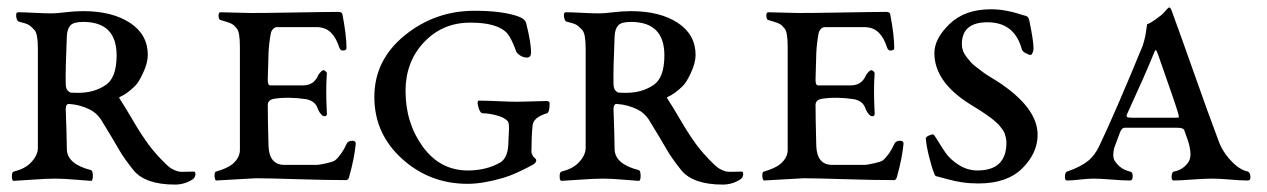

<svg xmlns="http://www.w3.org/2000/svg" viewBox="-20 -483 3411 517"><path d="M157 -258Q157 -245 162 -239.5Q167 -234 171.5 -233.5Q176 -233 190 -233Q233 -233 263 -253Q294 -272 294 -334Q294 -424 204 -424Q178 -424 169.5 -414.5Q161 -405 160 -386Q156 -294 157 -258ZM157 -189Q158 -166 159 -129.5Q160 -93 160 -81Q161 -41 225 -25Q230 -23 230 -9.5Q230 4 225 4Q221 4 186 1Q151 -2 129 -2Q104 -2 63.5 1Q23 4 17 4Q12 4 12 -8Q12 -20 17 -21Q46 -28 62 -44Q82 -64 82 -85V-352Q82 -392 73 -402Q63 -413 56.5 -416.5Q50 -420 30 -425Q27 -426 25 -432Q23 -438 23.5 -444Q24 -450 29 -450Q43 -450 72 -448.5Q101 -447 120 -447Q131 -447 156.5 -450Q182 -453 204 -453Q282 -453 330 -421.5Q378 -390 378 -335Q378 -314 365.5 -287Q353 -260 343 -251Q323 -231 303 -222Q299 -221 303 -216Q315 -198 337.5 -159.5Q360 -121 379.5 -94.5Q399 -68 427 -41Q437 -31 446.5 -26.5Q456 -22 461.5 -21Q467 -20 481 -20.5Q495 -21 502 -21Q505 -21 506 -17Q507 -13 505 -8Q503 -3 500 -1Q478 14 451 14Q372 14 340 -24Q328 -39 318 -53Q308 -67 302 -77.5Q296 -88 280.5 -114Q265 -140 252 -161Q240 -179 222 -188Q196 -201 167 -203Q162 -204 159.5 -200Q157 -196 157 -189Z M804 -216Q756 -223 718 -217Q701 -214 701 -200Q701 -168 703 -90Q705 -39 746 -39H834Q839 -39 857.5 -43Q876 -47 882 -51Q900 -66 914 -97Q918 -104 929 -104Q938 -104 938 -96Q934 -56 921 -10Q919 2 912 2Q861 2 780.5 -0.5Q700 -3 669 -3L562 3Q560 3 558.5 -3Q557 -9 558 -15Q559 -21 562 -21Q593 -30 607 -42Q626 -59 626 -79V-357Q626 -398 617 -407Q614 -410 612 -412.5Q610 -415 607.5 -416.5Q605 -418 603.5 -419Q602 -420 598 -421.5Q594 -423 592 -423.5Q590 -424 584 -426Q578 -428 574 -429Q569 -430 568.5 -440Q568 -450 574 -450Q588 -450 613.5 -449Q639 -448 655 -448Q693 -448 749.5 -449Q806 -450 844 -450.5Q882 -451 890 -451Q901 -451 902 -445Q913 -388 913 -353Q913 -347 902 -347Q897 -347 894 -354Q885 -381 874 -392Q859 -410 832 -410H726Q720 -410 715 -404.5Q710 -399 709 -392Q704 -364 703 -339Q701 -273 701 -268Q701 -253 708 -253H795Q814 -253 825 -263Q834 -272 837 -281Q846 -294 851 -294Q854 -294 857.5 -290.5Q861 -287 860 -283Q857 -243 860 -182Q862 -170 854 -170Q845 -170 836 -189Q830 -211 804 -216Z M1240 -24Q1290 -24 1328 -46Q1349 -60 1349 -102Q1349 -108 1350 -122.5Q1351 -137 1350.5 -145Q1350 -153 1347 -157Q1338 -167 1316.5 -172.5Q1295 -178 1280 -178Q1271 -178 1266 -204Q1266 -212 1269 -212Q1290 -212 1322 -210.5Q1354 -209 1373 -209Q1389 -209 1414 -210Q1439 -211 1451 -211Q1460 -211 1460 -205Q1460 -181 1453 -178Q1416 -167 1414 -145Q1411 -113 1411 -74Q1411 -70 1415 -63Q1416 -61 1420 -57.5Q1424 -54 1424 -52Q1424 -44 1414 -39Q1366 -13 1335 -4Q1280 12 1239 12Q1137 12 1062.5 -55.5Q988 -123 988 -222Q988 -321 1069.5 -387.5Q1151 -454 1258 -454Q1329 -454 1372 -440Q1394 -433 1397 -420Q1410 -368 1410 -342Q1410 -328 1399 -328Q1389 -328 1380 -334Q1371 -340 1369 -347Q1358 -378 1346 -393Q1319 -423 1243 -422Q1170 -421 1121 -368.5Q1072 -316 1072 -238Q1072 -152 1118.5 -88Q1165 -24 1240 -24Z M1632 -258Q1632 -245 1637 -239.5Q1642 -234 1646.5 -233.5Q1651 -233 1665 -233Q1708 -233 1738 -253Q1769 -272 1769 -334Q1769 -424 1679 -424Q1653 -424 1644.5 -414.5Q1636 -405 1635 -386Q1631 -294 1632 -258ZM1632 -189Q1633 -166 1634 -129.5Q1635 -93 1635 -81Q1636 -41 1700 -25Q1705 -23 1705 -9.5Q1705 4 1700 4Q1696 4 1661 1Q1626 -2 1604 -2Q1579 -2 1538.5 1Q1498 4 1492 4Q1487 4 1487 -8Q1487 -20 1492 -21Q1521 -28 1537 -44Q1557 -64 1557 -85V-352Q1557 -392 1548 -402Q1538 -413 1531.5 -416.5Q1525 -420 1505 -425Q1502 -426 1500 -432Q1498 -438 1498.5 -444Q1499 -450 1504 -450Q1518 -450 1547 -448.5Q1576 -447 1595 -447Q1606 -447 1631.5 -450Q1657 -453 1679 -453Q1757 -453 1805 -421.5Q1853 -390 1853 -335Q1853 -314 1840.5 -287Q1828 -260 1818 -251Q1798 -231 1778 -222Q1774 -221 1778 -216Q1790 -198 1812.5 -159.5Q1835 -121 1854.5 -94.5Q1874 -68 1902 -41Q1912 -31 1921.5 -26.5Q1931 -22 1936.5 -21Q1942 -20 1956 -20.5Q1970 -21 1977 -21Q1980 -21 1981 -17Q1982 -13 1980 -8Q1978 -3 1975 -1Q1953 14 1926 14Q1847 14 1815 -24Q1803 -39 1793 -53Q1783 -67 1777 -77.5Q1771 -88 1755.5 -114Q1740 -140 1727 -161Q1715 -179 1697 -188Q1671 -201 1642 -203Q1637 -204 1634.5 -200Q1632 -196 1632 -189Z M2279 -216Q2231 -223 2193 -217Q2176 -214 2176 -200Q2176 -168 2178 -90Q2180 -39 2221 -39H2309Q2314 -39 2332.5 -43Q2351 -47 2357 -51Q2375 -66 2389 -97Q2393 -104 2404 -104Q2413 -104 2413 -96Q2409 -56 2396 -10Q2394 2 2387 2Q2336 2 2255.5 -0.5Q2175 -3 2144 -3L2037 3Q2035 3 2033.5 -3Q2032 -9 2033 -15Q2034 -21 2037 -21Q2068 -30 2082 -42Q2101 -59 2101 -79V-357Q2101 -398 2092 -407Q2089 -410 2087 -412.5Q2085 -415 2082.5 -416.5Q2080 -418 2078.5 -419Q2077 -420 2073 -421.5Q2069 -423 2067 -423.5Q2065 -424 2059 -426Q2053 -428 2049 -429Q2044 -430 2043.5 -440Q2043 -450 2049 -450Q2063 -450 2088.5 -449Q2114 -448 2130 -448Q2168 -448 2224.5 -449Q2281 -450 2319 -450.5Q2357 -451 2365 -451Q2376 -451 2377 -445Q2388 -388 2388 -353Q2388 -347 2377 -347Q2372 -347 2369 -354Q2360 -381 2349 -392Q2334 -410 2307 -410H2201Q2195 -410 2190 -404.5Q2185 -399 2184 -392Q2179 -364 2178 -339Q2176 -273 2176 -268Q2176 -253 2183 -253H2270Q2289 -253 2300 -263Q2309 -272 2312 -281Q2321 -294 2326 -294Q2329 -294 2332.5 -290.5Q2336 -287 2335 -283Q2332 -243 2335 -182Q2337 -170 2329 -170Q2320 -170 2311 -189Q2305 -211 2279 -216Z M2612 -24Q2690 -24 2690 -99Q2690 -106 2688.5 -112Q2687 -118 2685.5 -123Q2684 -128 2679.5 -134Q2675 -140 2672 -144Q2669 -148 2662 -154Q2655 -160 2651.5 -163Q2648 -166 2638.5 -172.5Q2629 -179 2624.5 -182Q2620 -185 2608 -192.5Q2596 -200 2591 -203Q2496 -263 2496 -340Q2496 -379 2537 -418.5Q2578 -458 2648 -458Q2669 -458 2688 -454.5Q2707 -451 2721 -446.5Q2735 -442 2739 -441Q2750 -440 2752 -426Q2763 -373 2763 -352Q2763 -347 2760.5 -341Q2758 -335 2755 -335Q2751 -335 2741.5 -340Q2732 -345 2731 -352Q2711 -423 2639 -423Q2570 -423 2570 -364Q2570 -355 2573 -346.5Q2576 -338 2583 -329Q2590 -320 2595 -314.5Q2600 -309 2612 -300Q2624 -291 2628.5 -287.5Q2633 -284 2647.5 -275Q2662 -266 2664 -265Q2774 -194 2774 -120Q2774 -71 2733 -30Q2692 11 2615 11Q2591 11 2571 8Q2551 5 2531.5 -0.5Q2512 -6 2507 -7Q2502 -8 2500 -9Q2498 -10 2497 -12L2496 -15Q2490 -28 2482 -60Q2474 -92 2473 -110Q2473 -114 2480 -117.5Q2487 -121 2493 -121Q2495 -121 2504 -106Q2513 -91 2525.5 -72.5Q2538 -54 2561.5 -39Q2585 -24 2612 -24Z M3086 -337Q3065 -285 3015 -176Q3012 -170 3015 -168Q3018 -166 3028 -166H3145Q3153 -166 3154 -167Q3155 -168 3153 -176Q3147 -198 3098 -337Q3095 -345 3093.5 -347Q3092 -349 3090.5 -347Q3089 -345 3086 -337ZM2853 3Q2847 3 2847.5 -8Q2848 -19 2853 -21Q2889 -33 2910 -50Q2928 -64 2941 -92Q2986 -187 3057 -360Q3061 -373 3064 -386Q3065 -391 3066 -399Q3067 -407 3068 -412L3069 -418Q3075 -419 3092 -431Q3109 -443 3114 -449Q3126 -463 3128 -463Q3132 -463 3135 -454Q3155 -400 3194.5 -288Q3234 -176 3260 -107Q3271 -75 3295 -50Q3317 -26 3340 -21Q3346 -19 3347 -8Q3348 3 3340 3Q3321 3 3292 0.5Q3263 -2 3244 -2Q3223 -2 3189.5 0.5Q3156 3 3140 3Q3136 3 3135 -3Q3134 -9 3136 -15Q3138 -21 3141 -21Q3167 -26 3181 -48Q3189 -62 3183 -89Q3181 -100 3169 -132Q3167 -139 3150 -139H3008Q3001 -139 2996 -127Q2981 -87 2980 -84Q2975 -61 2981 -51Q2996 -27 3023 -21Q3030 -20 3030 -8.5Q3030 3 3023 3Q3003 3 2973 0.5Q2943 -2 2924 -2Q2910 -2 2888 0.5Q2866 3 2853 3Z"/></svg>

Font: EB Garamond
Style: SC
Weight: 400
Version: Version 000.010